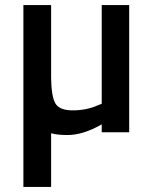

<svg xmlns="http://www.w3.org/2000/svg" viewBox="-20 -520 600 755"><path d="M380 -500H488V0H380V-31Q307 11 245 11Q206 11 181 4V215H72V-500H181V-214Q182 -140 198 -113Q214 -86 266 -86Q320 -86 365 -106L380 -112Z"/></svg>

Font: Titillium Web[RUS by Daymarius]
Style: Regular
Weight: 600
Designer: Cyrillization by Daymarius
Foundry: Cyrillization by Daymarius
Version: Version 1.002 September 11, 2018